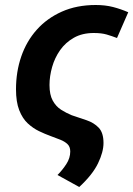

<svg xmlns="http://www.w3.org/2000/svg" viewBox="-20 -558 533 768"><path d="M297 190 210 142Q230 122 245.5 98Q261 74 261 48Q261 29 250 18.5Q239 8 221.5 1Q204 -6 182 -14Q160 -22 136 -33.5Q112 -45 91 -64.5Q70 -84 57 -117Q44 -150 44 -201Q44 -271 65 -332Q86 -393 127 -439Q168 -485 227.5 -511.5Q287 -538 363 -538Q401 -538 432 -530Q463 -522 493 -509L448 -406Q427 -414 406.5 -420Q386 -426 355 -426Q309 -426 275.5 -407Q242 -388 220.5 -357.5Q199 -327 188.5 -290Q178 -253 178 -218Q178 -179 191 -155.5Q204 -132 224.5 -119Q245 -106 267 -97Q297 -87 326.5 -77Q356 -67 375 -47Q394 -27 394 14Q394 50 372 95.5Q350 141 297 190Z"/></svg>

Font: Ubuntu Sans
Style: Bold Italic
Weight: 700
Italic angle: -13.5°
Designer: Dalton Maag Ltd
Foundry: Dalton Maag Ltd
Version: Version 1.006